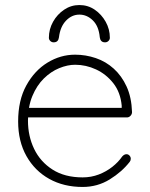

<svg xmlns="http://www.w3.org/2000/svg" viewBox="-20 -732 596 762"><path d="M308 10Q233 10 175.5 -22Q118 -54 85 -112.5Q52 -171 52 -250Q52 -334 84.5 -393Q117 -452 168.5 -483.5Q220 -515 278 -515Q320 -515 360 -501.5Q400 -488 431.5 -459.5Q463 -431 482.5 -388.5Q502 -346 504 -287Q504 -279 498 -272.5Q492 -266 484 -266H76L70 -304H473L463 -295V-313Q458 -366 429.5 -402Q401 -438 361 -456.5Q321 -475 278 -475Q248 -475 215 -461.5Q182 -448 154 -420.5Q126 -393 108.5 -351Q91 -309 91 -253Q91 -192 115.5 -141Q140 -90 188.5 -59Q237 -28 308 -28Q342 -28 372 -39.5Q402 -51 426 -70Q450 -89 465 -111Q473 -120 482 -120Q489 -120 494 -114.5Q499 -109 499 -102Q499 -95 495 -90Q464 -50 415.5 -20Q367 10 308 10ZM295 -712Q329 -712 356 -693.5Q383 -675 399.5 -645.5Q416 -616 416 -582Q416 -575 410.5 -569.5Q405 -564 397 -564Q387 -564 382 -569.5Q377 -575 376 -584Q372 -628 348.5 -651Q325 -674 295 -674Q265 -674 242 -650Q219 -626 214 -584Q213 -575 208 -569.5Q203 -564 193 -564Q185 -564 179.5 -569.5Q174 -575 174 -582Q174 -616 190.5 -645.5Q207 -675 234.5 -693.5Q262 -712 295 -712Z"/></svg>

Font: Quicksand Light Light
Style: Regular
Weight: 300
Version: Version 3.006